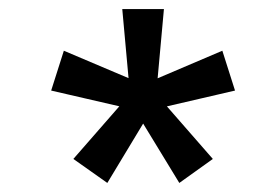

<svg xmlns="http://www.w3.org/2000/svg" viewBox="-20 -707 584 424"><path d="M471 -595 288 -517 305 -462 499 -507ZM450 -356 319 -506 273 -472 376 -303ZM217 -303 319 -472 273 -506 142 -356ZM93 -507 288 -462 305 -517 121 -595ZM250 -687 268 -489H324L342 -687Z"/></svg>

Font: SpinnyJost
Style: Regular
Weight: 500
Version: Version 3.710